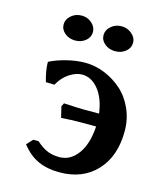

<svg xmlns="http://www.w3.org/2000/svg" viewBox="-98 -688 628 767"><g transform="rotate(15 215.5 -304.0)"><path d="M208 -439.9Q249 -439.9 288.6 -423.8Q328.1 -407.7 359.9 -379.6Q391.6 -351.6 410.9 -308.8Q430.2 -266.1 430.2 -216.8Q430.2 -112.8 373.3 -51.5Q316.4 9.8 220.2 9.8Q169.9 9.8 131.8 -7.3Q93.8 -24.4 63 -64L85.9 -88.9H107.9Q134.3 -65.4 156 -57.1Q177.7 -48.8 204.1 -48.8Q249.5 -48.8 280 -90.3Q310.5 -131.8 314.9 -205.1H254.9Q210.4 -205.1 170.9 -202.1Q166.5 -222.7 160.2 -247.1L167 -261.2Q230 -257.8 247.1 -257.8H313Q304.7 -319.8 275.6 -355.5Q246.6 -391.1 208 -391.1Q183.1 -391.1 155.8 -373.3Q128.4 -355.5 110.8 -323.2L75.2 -324.2Q62 -370.1 62 -402.8L64 -405.8Q91.8 -419.9 131.6 -429.9Q171.4 -439.9 208 -439.9ZM84 -565.9Q84 -586.9 102.1 -602.5Q120.1 -618.2 145 -618.2Q169.9 -618.2 187.5 -602.5Q205.1 -586.9 205.1 -565.9Q205.1 -544.4 187.5 -529.8Q169.9 -515.1 145 -515.1Q119.6 -515.1 101.8 -529.8Q84 -544.4 84 -565.9ZM249 -565.9Q249 -586.9 267.1 -602.5Q285.2 -618.2 310.1 -618.2Q335 -618.2 353 -602.5Q371.1 -586.9 371.1 -565.9Q371.1 -544.4 353.3 -529.8Q335.4 -515.1 310.1 -515.1Q284.7 -515.1 266.8 -529.8Q249 -544.4 249 -565.9Z"/></g></svg>

Font: Linear Smooth
Style: Bold
Weight: 700
Designer: Philipp H. Poll, Flanker
Foundry: Philipp H. Poll, reworked by Flanker
Version: Version 1.061 | FøM Fix